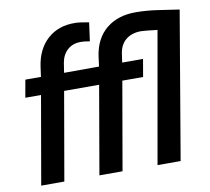

<svg xmlns="http://www.w3.org/2000/svg" viewBox="-83 -854 1037 947"><g transform="rotate(-10 436.0 -380.5)"><path d="M48.3 0 125 -440.4H46.4L62 -528.3H140.1L146.5 -574.7Q158.7 -664.6 213.9 -713.9Q269 -763.2 353.5 -761.2Q377.9 -760.7 420.9 -752L408.2 -659.2Q381.3 -664.1 365.2 -664.1Q323.7 -664.6 297.4 -641.4Q271 -618.2 263.7 -578.1L255.9 -528.3L431.2 -528.8L437.5 -578.1Q450.2 -667 508.5 -714.6Q566.9 -762.2 658.2 -761.2Q708 -760.7 756.8 -753.9L871.6 -736.8L746.6 0H630.9L746.6 -656.7Q681.2 -664.6 665 -664.6Q620.6 -664.6 591.1 -642.1Q561.5 -619.6 553.7 -575.2L546.9 -528.3H651.4L636.2 -440.4H532.2L455.6 0H339.8L416 -440.4H240.7L164.1 0Z"/></g></svg>

Font: Roboto Medium
Style: Italic
Weight: 500
Italic angle: -12°
Designer: Google
Version: Version 2.134; 2016